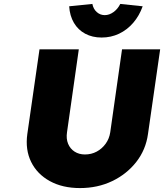

<svg xmlns="http://www.w3.org/2000/svg" viewBox="-20 -951 835 977"><path d="M387 6Q298 6 233.5 -29.5Q169 -65 138.5 -127Q108 -189 119 -269L181 -700H381L321 -278Q316 -245 326.5 -219.5Q337 -194 359.5 -179.5Q382 -165 412 -165Q445 -165 472 -179.5Q499 -194 517.5 -219.5Q536 -245 541 -278L601 -700H795L733 -269Q722 -189 673.5 -127Q625 -65 551 -29.5Q477 6 387 6ZM497 -760Q450 -760 413.5 -779.5Q377 -799 356 -835Q335 -871 332 -919L450 -931Q455 -905 472.5 -889.5Q490 -874 513 -874Q536 -874 557.5 -889.5Q579 -905 592 -931L706 -919Q689 -871 658 -835Q627 -799 586 -779.5Q545 -760 497 -760Z"/></svg>

Font: Lexend ExtBd
Style: Italic
Weight: 800
Italic angle: -8.13011°
Designer: Bonnie Shaver-Troup, Thomas Jockin
Foundry: Lexend
Version: Version 1.007